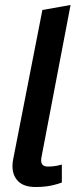

<svg xmlns="http://www.w3.org/2000/svg" viewBox="-20 -745 318 770"><path d="M228 -13Q215 -8 199 -4Q185 0 165.5 2.5Q146 5 123 5Q76 5 53 -18Q30 -41 30 -79Q30 -93 33 -107L150 -705L263 -725L147 -118Q146 -113 145.5 -109.5Q145 -106 145 -102Q145 -77 172 -77Q193 -77 209.5 -80.5Q226 -84 228 -85Z"/></svg>

Font: Amaranth
Style: Italic
Weight: 400
Designer: Gesine Todt
Foundry: Gesine Todt
Version: Version 1.001